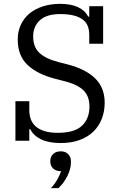

<svg xmlns="http://www.w3.org/2000/svg" viewBox="-20 -730 628 996"><path d="M295 12Q232 12 192.5 -7.5Q153 -27 137 -60H132V0H60V-205H132V-159Q132 -134 139.5 -112.5Q147 -91 164.5 -75Q182 -59 210.5 -50Q239 -41 280 -41Q367 -41 405.5 -78Q444 -115 444 -177Q444 -230 414.5 -260Q385 -290 322 -307L267 -321Q174 -345 123 -393Q72 -441 72 -525Q72 -567 88 -601.5Q104 -636 133 -660Q162 -684 202.5 -697Q243 -710 292 -710Q349 -710 385.5 -692.5Q422 -675 437 -644H443V-698H515V-503H443V-549Q443 -574 435.5 -594Q428 -614 410 -628Q392 -642 363 -649.5Q334 -657 292 -657Q222 -657 187 -625Q152 -593 152 -541Q152 -487 183.5 -456.5Q215 -426 283 -408L334 -395Q425 -371 474 -323Q523 -275 523 -197Q523 -152 508 -113.5Q493 -75 464 -47Q435 -19 392.5 -3.5Q350 12 295 12ZM244 246Q263 226 276.5 202.5Q290 179 297 158Q270 158 255.5 144Q241 130 241 108V104Q241 83 255.5 69Q270 55 296 55Q320 55 334 70Q348 85 348 106V113Q348 145 330 182Q312 219 283 246H244Z"/></svg>

Font: IBM Plex Serif
Style: Regular
Weight: 400
Designer: Mike Abbink, Paul van der Laan, Pieter van Rosmalen
Foundry: Bold Monday
Version: Version 2.6